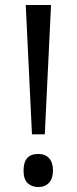

<svg xmlns="http://www.w3.org/2000/svg" viewBox="-20 -734 307 768"><path d="M159.2 -196.8H107.9L83 -713.9H184.1ZM74.2 -51.8Q74.2 -118.2 132.8 -118.2Q161.1 -118.2 176.5 -101.1Q191.9 -84 191.9 -51.8Q191.9 -20.5 176.3 -3.2Q160.6 14.2 132.8 14.2Q107.4 14.2 90.8 -1.2Q74.2 -16.6 74.2 -51.8Z"/></svg>

Font: f3_1792  
Style: Regular
Weight: 400
Foundry: Ascender Corporation
Version: Version 1.10